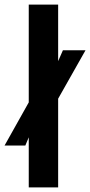

<svg xmlns="http://www.w3.org/2000/svg" viewBox="-20 -820 394 840"><path d="M105.8 0V-219.3L90.9 -183.4H0L105.8 -372.1V-800H234.4V-552.5L255.2 -600H354.1L234.4 -388.3V0Z"/></svg>

Font: Big Shoulders Text SC Thin
Style: Regular
Weight: 100
Designer: Patric King
Foundry: XO Type Co
Version: Version 2.002